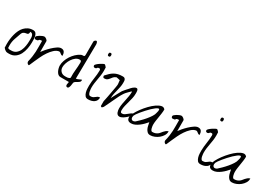

<svg xmlns="http://www.w3.org/2000/svg" viewBox="27 -1359 3019 2116"><g transform="rotate(30 1536.5 -301.0)"><path d="M7.8 -33.2Q7.8 -36.1 7.8 -43.5Q7.8 -50.8 7.3 -59.1Q6.8 -67.4 6.8 -74.7Q6.8 -82 6.8 -85.9Q6.8 -113.3 10.7 -144.5Q14.6 -175.8 22.5 -205.6Q30.3 -235.4 43.5 -263.2Q56.6 -291 76.7 -312Q96.7 -333 123 -345.7Q149.4 -358.4 183.6 -358.4Q206.1 -358.4 217.8 -345.2Q229.5 -332 233.9 -312.5Q238.3 -293 238.8 -271.5Q239.3 -250 239.3 -233.4Q239.3 -195.3 231.4 -153.8Q223.6 -112.3 206.1 -78.1Q188.5 -43.9 157.7 -21.5Q127 1 81.1 1Q67.4 1 57.6 0Q47.9 -1 40 -5.4Q32.2 -9.8 24.4 -16.1Q16.6 -22.5 7.8 -33.2ZM42 -50.8Q50.8 -42 62.5 -42Q74.2 -42 85 -42Q122.1 -42 145.5 -61Q168.9 -80.1 182.1 -108.4Q195.3 -136.7 200.7 -170.4Q206.1 -204.1 206.1 -233.4Q206.1 -247.1 206.5 -263.2Q207 -279.3 203.6 -293.5Q200.2 -307.6 191.4 -316.9Q182.6 -326.2 165 -326.2Q165 -310.5 161.1 -302.7Q157.2 -294.9 150.9 -292Q144.5 -289.1 136.2 -288.6Q127.9 -288.1 118.7 -285.2Q109.4 -282.2 100.6 -276.4Q91.8 -270.5 85 -255.9Q69.3 -211.9 55.2 -171.4Q41 -130.9 41 -85.9Q41 -83 41 -78.6Q41 -74.2 41.5 -68.4Q42 -62.5 42 -58.1Q42 -53.7 42 -50.8Z M306.6 -33.2Q316.4 -72.3 320.8 -104Q325.2 -135.7 326.7 -166Q328.1 -196.3 327.6 -229.5Q327.1 -262.7 327.1 -304.7Q311.5 -304.7 304.2 -302.7Q296.9 -300.8 293.9 -298.3Q291 -295.9 290 -293Q289.1 -290 286.6 -287.6Q284.2 -285.2 277.3 -283.2Q270.5 -281.2 255.9 -281.2Q247.1 -281.2 243.2 -288.1Q239.3 -294.9 239.3 -303.7Q239.3 -311.5 249.5 -320.3Q259.8 -329.1 273.9 -337.9Q288.1 -346.7 303.2 -352.5Q318.4 -358.4 329.1 -358.4Q333 -358.4 340.3 -355Q347.7 -351.6 354.5 -346.2Q361.3 -340.8 365.7 -335Q370.1 -329.1 370.1 -323.2V-187.5Q379.9 -202.1 401.4 -227.5Q422.9 -252.9 449.2 -277.8Q475.6 -302.7 502.9 -321.3Q530.3 -339.8 551.8 -339.8Q581.1 -339.8 592.8 -320.8Q604.5 -301.8 604.5 -273.4Q592.8 -273.4 585.9 -277.3Q579.1 -281.2 573.7 -286.1Q568.4 -291 562.5 -294.4Q556.6 -297.9 546.9 -297.9Q515.6 -292 488.3 -266.6Q460.9 -241.2 438 -207Q415 -172.9 397 -134.8Q378.9 -96.7 365.2 -65.4Q351.6 -34.2 343.3 -14.6Q335 4.9 333 1Q323.2 1 314.9 -8.3Q306.6 -17.6 306.6 -30.3Z M701.2 -59.6Q682.6 -59.6 669.9 -71.3Q657.2 -83 648.9 -99.6Q640.6 -116.2 636.2 -134.8Q631.8 -153.3 631.8 -167Q631.8 -197.3 643.1 -230Q654.3 -262.7 673.3 -292Q692.4 -321.3 717.3 -345.2Q742.2 -369.1 769.5 -382.8Q781.2 -388.7 790.5 -389.2Q799.8 -389.6 806.6 -390.1Q813.5 -390.6 816.9 -396Q820.3 -401.4 820.3 -417V-580.1Q820.3 -587.9 829.1 -596.2Q837.9 -604.5 845.7 -604.5Q850.6 -604.5 854 -600.1Q857.4 -595.7 859.4 -589.8Q861.3 -584 862.3 -577.1Q863.3 -570.3 863.3 -567.4Q863.3 -457 860.4 -350.1Q857.4 -243.2 857.4 -129.9Q865.2 -129.9 873 -132.8Q880.9 -135.7 889.6 -139.6Q898.4 -143.6 906.7 -147.5Q915 -151.4 922.9 -153.3Q922.9 -152.3 923.3 -149.4Q923.8 -146.5 923.8 -144.5Q923.8 -130.9 914.6 -122.6Q905.3 -114.3 893.1 -107.4Q880.9 -100.6 869.6 -93.8Q858.4 -86.9 854.5 -76.2Q853.5 -74.2 852.5 -62.5Q851.6 -50.8 848.6 -36.1Q845.7 -21.5 839.8 -10.3Q834 1 825.2 1Q811.5 1 807.1 -6.8Q802.7 -14.6 803.7 -25.4Q804.7 -36.1 807.1 -45.9Q809.6 -55.7 809.6 -59.6ZM666 -167Q666 -134.8 686.5 -113.8Q707 -92.8 739.3 -92.8Q746.1 -92.8 755.4 -92.8Q764.6 -92.8 774.4 -94.2Q784.2 -95.7 792 -99.6Q799.8 -103.5 803.7 -111.3Q801.8 -137.7 803.2 -161.6Q804.7 -185.5 806.6 -209.5Q808.6 -233.4 810.5 -257.3Q812.5 -281.2 812.5 -307.6Q812.5 -319.3 808.1 -326.2Q803.7 -333 791 -333Q764.6 -333 741.7 -315.9Q718.8 -298.8 701.7 -272.9Q684.6 -247.1 675.3 -218.3Q666 -189.5 666 -167Z M1021.5 -136.7Q1021.5 -162.1 1024.4 -187Q1027.3 -211.9 1030.8 -236.8Q1034.2 -261.7 1037.1 -286.6Q1040 -311.5 1040 -337.9Q1040 -343.8 1037.6 -351.1Q1035.2 -358.4 1025.4 -358.4Q1012.7 -358.4 1008.8 -356.4Q1004.9 -354.5 1003.4 -351.6Q1002 -348.6 998.5 -344.7Q995.1 -340.8 983.4 -336.9H978.5Q958 -336.9 958 -358.4Q958 -364.3 971.2 -377Q984.4 -389.6 1002 -400.9Q1019.5 -412.1 1035.2 -420.4Q1050.8 -428.7 1055.7 -425.8Q1057.6 -425.8 1061.5 -422.4Q1065.4 -418.9 1069.3 -414.6Q1073.2 -410.2 1076.7 -406.2Q1080.1 -402.3 1081.1 -400.4Q1081.1 -398.4 1081.1 -392.6Q1081.1 -386.7 1081.5 -379.9Q1082 -373 1082 -366.7Q1082 -360.4 1082 -357.4Q1082 -329.1 1078.1 -301.3Q1074.2 -273.4 1068.8 -245.1Q1063.5 -216.8 1059.6 -188.5Q1055.7 -160.2 1055.7 -131.8Q1055.7 -127 1056.6 -112.3Q1057.6 -97.7 1061 -82Q1064.5 -66.4 1071.3 -54.2Q1078.1 -42 1089.8 -42Q1113.3 -42 1125 -48.3Q1136.7 -54.7 1145.5 -62.5Q1154.3 -70.3 1164.6 -76.7Q1174.8 -83 1193.4 -83Q1193.4 -42 1163.1 -20.5Q1132.8 1 1085.9 1Q1061.5 1 1048.8 -14.6Q1036.1 -30.3 1029.8 -52.2Q1023.4 -74.2 1022.5 -97.7Q1021.5 -121.1 1021.5 -136.7ZM1031.2 -544.9Q1031.2 -555.7 1034.7 -561.5Q1038.1 -567.4 1050.8 -567.4Q1059.6 -567.4 1063 -561Q1066.4 -554.7 1066.4 -544.9Q1066.4 -536.1 1063 -529.8Q1059.6 -523.4 1050.8 -523.4Q1038.1 -523.4 1034.7 -528.8Q1031.2 -534.2 1031.2 -544.9Z M1247.1 -68.4Q1249 -76.2 1252.9 -94.2Q1256.8 -112.3 1261.2 -134.8Q1265.6 -157.2 1270 -182.6Q1274.4 -208 1278.8 -230.5Q1283.2 -252.9 1286.1 -271.5Q1289.1 -290 1290 -298.8Q1291 -302.7 1290 -310.5Q1289.1 -318.4 1288.1 -328.1Q1287.1 -337.9 1286.1 -345.7Q1285.2 -353.5 1285.2 -357.4Q1282.2 -357.4 1275.4 -359.4Q1268.6 -361.3 1261.2 -362.8Q1253.9 -364.3 1248 -365.7Q1242.2 -367.2 1239.3 -367.2Q1215.8 -358.4 1204.6 -345.2Q1193.4 -332 1184.1 -319.3Q1174.8 -306.6 1162.1 -297.4Q1149.4 -288.1 1125 -288.1Q1116.2 -288.1 1112.3 -294.9Q1108.4 -301.8 1108.4 -310.5V-314.5Q1129.9 -338.9 1148.9 -356.4Q1168 -374 1189.5 -386.2Q1210.9 -398.4 1236.3 -404.3Q1261.7 -410.2 1294.9 -410.2Q1309.6 -410.2 1316.9 -404.8Q1324.2 -399.4 1328.1 -391.1Q1332 -382.8 1332.5 -372.1Q1333 -361.3 1333 -348.6Q1333 -322.3 1327.6 -296.4Q1322.3 -270.5 1315.9 -244.6Q1309.6 -218.8 1303.7 -192.9Q1297.9 -167 1297.9 -139.6V-135.7Q1300.8 -143.6 1310.5 -161.6Q1320.3 -179.7 1331.1 -200.2Q1341.8 -220.7 1352.1 -238.8Q1362.3 -256.8 1366.2 -263.7Q1367.2 -264.6 1373 -272Q1378.9 -279.3 1387.2 -289.1Q1395.5 -298.8 1403.8 -308.1Q1412.1 -317.4 1418 -323.2Q1423.8 -331.1 1432.1 -339.8Q1440.4 -348.6 1449.7 -356.4Q1459 -364.3 1469.2 -369.6Q1479.5 -375 1490.2 -375Q1499 -375 1503.4 -368.2Q1507.8 -361.3 1509.8 -351.6Q1511.7 -341.8 1511.7 -331.5Q1511.7 -321.3 1511.7 -314.5Q1511.7 -285.2 1504.9 -255.9Q1498 -226.6 1490.2 -197.8Q1482.4 -168.9 1475.1 -139.6Q1467.8 -110.4 1467.8 -81.1Q1467.8 -68.4 1471.7 -59.6Q1475.6 -50.8 1489.3 -50.8Q1506.8 -50.8 1521.5 -60.5Q1536.1 -70.3 1549.3 -81.5Q1562.5 -92.8 1575.7 -102.5Q1588.9 -112.3 1605.5 -112.3V-93.8Q1605.5 -92.8 1600.6 -87.9Q1595.7 -83 1588.9 -76.2Q1582 -69.3 1574.7 -62.5Q1567.4 -55.7 1562.5 -50.8Q1554.7 -43.9 1544.9 -36.1Q1535.2 -28.3 1524.9 -22Q1514.6 -15.6 1502.9 -11.2Q1491.2 -6.8 1480.5 -6.8Q1465.8 -6.8 1456.5 -15.1Q1447.3 -23.4 1442.4 -35.6Q1437.5 -47.9 1435.5 -61.5Q1433.6 -75.2 1433.6 -85.9Q1433.6 -115.2 1439 -144Q1444.3 -172.9 1450.2 -200.7Q1456.1 -228.5 1460.9 -256.8Q1465.8 -285.2 1465.8 -314.5H1460Q1459 -314.5 1453.1 -308.6Q1447.3 -302.7 1439 -294.9Q1430.7 -287.1 1422.9 -278.3Q1415 -269.5 1409.2 -263.7Q1404.3 -257.8 1398.4 -249.5Q1392.6 -241.2 1386.7 -231.4Q1380.9 -221.7 1375.5 -212.4Q1370.1 -203.1 1366.2 -195.3Q1363.3 -188.5 1356.4 -174.8Q1349.6 -161.1 1341.3 -143.6Q1333 -126 1323.7 -106.4Q1314.5 -86.9 1306.2 -69.3Q1297.9 -51.8 1291 -38.1Q1284.2 -24.4 1281.2 -17.6Q1280.3 -13.7 1273.4 -7.3Q1266.6 -1 1264.6 0Q1262.7 1 1262.7 1H1259.8H1257.8Q1256.8 1 1255.9 0Q1253.9 -1 1250.5 -3.9Q1247.1 -6.8 1247.1 -7.8Z M1798.8 -119.1Q1784.2 -101.6 1765.1 -82Q1746.1 -62.5 1724.1 -45.9Q1702.1 -29.3 1678.2 -18.1Q1654.3 -6.8 1628.9 -6.8Q1577.1 -6.8 1577.1 -56.6Q1577.1 -77.1 1594.2 -110.8Q1611.3 -144.5 1638.7 -181.6Q1666 -218.8 1699.2 -253.4Q1732.4 -288.1 1765.6 -311Q1798.8 -334 1826.7 -339.8Q1854.5 -345.7 1872.1 -323.2Q1872.1 -296.9 1868.2 -270.5Q1864.3 -244.1 1860.4 -218.3Q1856.4 -192.4 1852.5 -167Q1848.6 -141.6 1848.6 -115.2Q1848.6 -109.4 1850.1 -97.2Q1851.6 -85 1855 -72.8Q1858.4 -60.5 1864.3 -51.3Q1870.1 -42 1879.9 -42Q1903.3 -42 1918.5 -47.9Q1933.6 -53.7 1944.8 -62Q1956.1 -70.3 1964.4 -81.1Q1972.7 -91.8 1981.9 -102.5Q1991.2 -113.3 2002.9 -123Q2014.6 -132.8 2033.2 -138.7Q2033.2 -138.7 2033.2 -135.7Q2033.2 -132.8 2033.2 -130.9Q2033.2 -106.4 2018.6 -82.5Q2003.9 -58.6 1981.4 -40Q1959 -21.5 1931.2 -10.3Q1903.3 1 1877 1Q1854.5 1 1840.8 -11.7Q1827.1 -24.4 1818.8 -42Q1810.5 -59.6 1806.6 -80.6Q1802.7 -101.6 1798.8 -119.1ZM1816.4 -247.1Q1826.2 -279.3 1823.7 -291Q1821.3 -302.7 1809.6 -300.3Q1797.9 -297.9 1779.3 -283.7Q1760.7 -269.5 1739.3 -249.5Q1717.8 -229.5 1696.3 -205.1Q1674.8 -180.7 1656.2 -158.7Q1637.7 -136.7 1626 -119.1Q1614.3 -101.6 1611.3 -93.8Q1605.5 -71.3 1609.9 -59.6Q1614.3 -47.9 1623.5 -43.5Q1632.8 -39.1 1644 -42Q1655.3 -44.9 1663.1 -50.8Q1679.7 -65.4 1705.1 -90.3Q1730.5 -115.2 1754.4 -143.6Q1778.3 -171.9 1795.9 -199.7Q1813.5 -227.5 1816.4 -247.1Z M2050.8 -33.2Q2060.5 -72.3 2064.9 -104Q2069.3 -135.7 2070.8 -166Q2072.3 -196.3 2071.8 -229.5Q2071.3 -262.7 2071.3 -304.7Q2055.7 -304.7 2048.3 -302.7Q2041 -300.8 2038.1 -298.3Q2035.2 -295.9 2034.2 -293Q2033.2 -290 2030.8 -287.6Q2028.3 -285.2 2021.5 -283.2Q2014.6 -281.2 2000 -281.2Q1991.2 -281.2 1987.3 -288.1Q1983.4 -294.9 1983.4 -303.7Q1983.4 -311.5 1993.7 -320.3Q2003.9 -329.1 2018.1 -337.9Q2032.2 -346.7 2047.4 -352.5Q2062.5 -358.4 2073.2 -358.4Q2077.1 -358.4 2084.5 -355Q2091.8 -351.6 2098.6 -346.2Q2105.5 -340.8 2109.9 -335Q2114.3 -329.1 2114.3 -323.2V-187.5Q2124 -202.1 2145.5 -227.5Q2167 -252.9 2193.4 -277.8Q2219.7 -302.7 2247.1 -321.3Q2274.4 -339.8 2295.9 -339.8Q2325.2 -339.8 2336.9 -320.8Q2348.6 -301.8 2348.6 -273.4Q2336.9 -273.4 2330.1 -277.3Q2323.2 -281.2 2317.9 -286.1Q2312.5 -291 2306.6 -294.4Q2300.8 -297.9 2291 -297.9Q2259.8 -292 2232.4 -266.6Q2205.1 -241.2 2182.1 -207Q2159.2 -172.9 2141.1 -134.8Q2123 -96.7 2109.4 -65.4Q2095.7 -34.2 2087.4 -14.6Q2079.1 4.9 2077.1 1Q2067.4 1 2059.1 -8.3Q2050.8 -17.6 2050.8 -30.3Z M2451.2 -136.7Q2451.2 -162.1 2454.1 -187Q2457 -211.9 2460.4 -236.8Q2463.9 -261.7 2466.8 -286.6Q2469.7 -311.5 2469.7 -337.9Q2469.7 -343.8 2467.3 -351.1Q2464.8 -358.4 2455.1 -358.4Q2442.4 -358.4 2438.5 -356.4Q2434.6 -354.5 2433.1 -351.6Q2431.6 -348.6 2428.2 -344.7Q2424.8 -340.8 2413.1 -336.9H2408.2Q2387.7 -336.9 2387.7 -358.4Q2387.7 -364.3 2400.9 -377Q2414.1 -389.6 2431.6 -400.9Q2449.2 -412.1 2464.8 -420.4Q2480.5 -428.7 2485.4 -425.8Q2487.3 -425.8 2491.2 -422.4Q2495.1 -418.9 2499 -414.6Q2502.9 -410.2 2506.3 -406.2Q2509.8 -402.3 2510.7 -400.4Q2510.7 -398.4 2510.7 -392.6Q2510.7 -386.7 2511.2 -379.9Q2511.7 -373 2511.7 -366.7Q2511.7 -360.4 2511.7 -357.4Q2511.7 -329.1 2507.8 -301.3Q2503.9 -273.4 2498.5 -245.1Q2493.2 -216.8 2489.3 -188.5Q2485.4 -160.2 2485.4 -131.8Q2485.4 -127 2486.3 -112.3Q2487.3 -97.7 2490.7 -82Q2494.1 -66.4 2501 -54.2Q2507.8 -42 2519.5 -42Q2543 -42 2554.7 -48.3Q2566.4 -54.7 2575.2 -62.5Q2584 -70.3 2594.2 -76.7Q2604.5 -83 2623 -83Q2623 -42 2592.8 -20.5Q2562.5 1 2515.6 1Q2491.2 1 2478.5 -14.6Q2465.8 -30.3 2459.5 -52.2Q2453.1 -74.2 2452.1 -97.7Q2451.2 -121.1 2451.2 -136.7ZM2460.9 -544.9Q2460.9 -555.7 2464.4 -561.5Q2467.8 -567.4 2480.5 -567.4Q2489.3 -567.4 2492.7 -561Q2496.1 -554.7 2496.1 -544.9Q2496.1 -536.1 2492.7 -529.8Q2489.3 -523.4 2480.5 -523.4Q2467.8 -523.4 2464.4 -528.8Q2460.9 -534.2 2460.9 -544.9Z M2838.9 -119.1Q2824.2 -101.6 2805.2 -82Q2786.1 -62.5 2764.2 -45.9Q2742.2 -29.3 2718.3 -18.1Q2694.3 -6.8 2668.9 -6.8Q2617.2 -6.8 2617.2 -56.6Q2617.2 -77.1 2634.3 -110.8Q2651.4 -144.5 2678.7 -181.6Q2706.1 -218.8 2739.3 -253.4Q2772.5 -288.1 2805.7 -311Q2838.9 -334 2866.7 -339.8Q2894.5 -345.7 2912.1 -323.2Q2912.1 -296.9 2908.2 -270.5Q2904.3 -244.1 2900.4 -218.3Q2896.5 -192.4 2892.6 -167Q2888.7 -141.6 2888.7 -115.2Q2888.7 -109.4 2890.1 -97.2Q2891.6 -85 2895 -72.8Q2898.4 -60.5 2904.3 -51.3Q2910.2 -42 2919.9 -42Q2943.4 -42 2958.5 -47.9Q2973.6 -53.7 2984.9 -62Q2996.1 -70.3 3004.4 -81.1Q3012.7 -91.8 3022 -102.5Q3031.2 -113.3 3043 -123Q3054.7 -132.8 3073.2 -138.7Q3073.2 -138.7 3073.2 -135.7Q3073.2 -132.8 3073.2 -130.9Q3073.2 -106.4 3058.6 -82.5Q3043.9 -58.6 3021.5 -40Q2999 -21.5 2971.2 -10.3Q2943.4 1 2917 1Q2894.5 1 2880.9 -11.7Q2867.2 -24.4 2858.9 -42Q2850.6 -59.6 2846.7 -80.6Q2842.8 -101.6 2838.9 -119.1ZM2856.4 -247.1Q2866.2 -279.3 2863.8 -291Q2861.3 -302.7 2849.6 -300.3Q2837.9 -297.9 2819.3 -283.7Q2800.8 -269.5 2779.3 -249.5Q2757.8 -229.5 2736.3 -205.1Q2714.8 -180.7 2696.3 -158.7Q2677.7 -136.7 2666 -119.1Q2654.3 -101.6 2651.4 -93.8Q2645.5 -71.3 2649.9 -59.6Q2654.3 -47.9 2663.6 -43.5Q2672.9 -39.1 2684.1 -42Q2695.3 -44.9 2703.1 -50.8Q2719.7 -65.4 2745.1 -90.3Q2770.5 -115.2 2794.4 -143.6Q2818.4 -171.9 2835.9 -199.7Q2853.5 -227.5 2856.4 -247.1Z"/></g></svg>

Font: Zeyada
Style: Regular
Weight: 400
Version: Version 1.002 2010